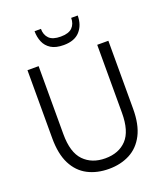

<svg xmlns="http://www.w3.org/2000/svg" viewBox="-162 -1017 977 1133"><g transform="rotate(-20 326.0 -450.0)"><path d="M72 0ZM72 0ZM326 7Q251 7 193.5 -23Q136 -53 104 -116Q72 -179 72 -278V-705H142V-278Q142 -163 192.5 -111Q243 -59 327 -59Q412 -59 461 -111Q510 -163 510 -278V-705H580V-278Q580 -179 547.5 -116Q515 -53 457.5 -23Q400 7 326 7ZM325 -771Q275 -771 245.5 -789.5Q216 -808 203 -839Q190 -870 190 -907H230Q230 -869 252.5 -846.5Q275 -824 325 -824Q375 -824 397.5 -846.5Q420 -869 420 -907H461Q461 -847 427 -809Q393 -771 325 -771Z"/></g></svg>

Font: Ulagadi Sans Light
Style: Regular
Weight: 300
Designer: Ninad Kale (Devanagari), Jonny Pinhorn (Latin)
Foundry: Indian Type Foundry
Version: Version 3.01;March 29, 2020;FontCreator 12.0.0.2522 64-bit; 